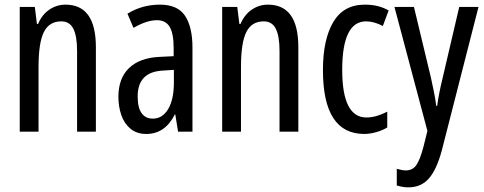

<svg xmlns="http://www.w3.org/2000/svg" viewBox="-20 -567 2085 827"><path d="M262 -547Q393 -547 393 -364V0H312V-348Q312 -411 296 -443Q280 -475 244 -475Q192 -475 169 -429Q146 -383 146 -279V0H65V-537H130L139 -464H144Q161 -504 192.5 -525.5Q224 -547 262 -547Z M669 -547Q745 -547 777 -499Q809 -451 809 -362V0H747L735 -74H733Q691 10 610 10Q569 10 542 -12.5Q515 -35 502.5 -71.5Q490 -108 490 -150Q490 -230 536 -274Q582 -318 667 -322L728 -325V-360Q728 -422 711 -451Q694 -480 656 -480Q612 -480 555 -447L529 -508Q592 -547 669 -547ZM681 -263Q573 -257 573 -152Q573 -103 590 -79.5Q607 -56 638 -56Q680 -56 704.5 -97.5Q729 -139 729 -212V-266Z M1134 -547Q1265 -547 1265 -364V0H1184V-348Q1184 -411 1168 -443Q1152 -475 1116 -475Q1064 -475 1041 -429Q1018 -383 1018 -279V0H937V-537H1002L1011 -464H1016Q1033 -504 1064.5 -525.5Q1096 -547 1134 -547Z M1549 10Q1371 10 1371 -265Q1371 -397 1415.5 -472Q1460 -547 1551 -547Q1583 -547 1608 -540.5Q1633 -534 1654 -522L1629 -455Q1591 -475 1557 -475Q1454 -475 1454 -266Q1454 -61 1558 -61Q1580 -61 1602.5 -67.5Q1625 -74 1648 -86V-18Q1627 -5 1599.5 2.5Q1572 10 1549 10Z M1679 -537H1763L1836 -233Q1842 -205 1848.5 -174Q1855 -143 1859 -111H1863Q1870 -164 1887 -233L1958 -537H2041L1883 81Q1861 163 1827.5 201.5Q1794 240 1739 240Q1727 240 1715 238Q1703 236 1689 232V160Q1699 163 1709 165Q1719 167 1728 167Q1757 167 1773 144.5Q1789 122 1804 65L1821 -3Z"/></svg>

Font: Noto Sans Gurmukhi ExtraCondensed
Style: Regular
Weight: 400
Width: 2
Designer: Jelle Bosma - Monotype Design Team
Foundry: Monotype Imaging Inc.
Version: Version 2.004; ttfautohint (v1.8.4.7-5d5b)